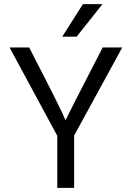

<svg xmlns="http://www.w3.org/2000/svg" viewBox="-20 -902 633 922"><path d="M348 -726H279L378 -882H472ZM336 0H255V-250L26 -674H120Q277 -370 295 -324Q300 -339 473 -674H567L336 -251Z"/></svg>

Font: Hind Colombo
Style: Regular
Weight: 400
Designer: Jyotish Sonowal, Aditi Pimprikar
Foundry: Indian Type Foundry
Version: Version 1.000;PS 1.0;hotconv 1.0.86;makeotf.lib2.5.63406; tt